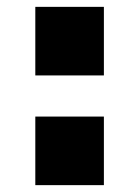

<svg xmlns="http://www.w3.org/2000/svg" viewBox="-20 -540 406 560"><path d="M83 -520H283V-320H83ZM83 -200H283V0H83Z"/></svg>

Font: Enso Black
Style: Regular
Weight: 900
Designer: Coji Morishita
Foundry: UNDERFOREST DESIGN
Version: Version 1.000